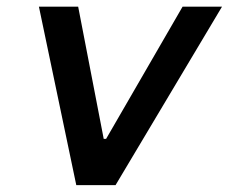

<svg xmlns="http://www.w3.org/2000/svg" viewBox="-20 -540 668 560"><path d="M93.5 -520.5 202.5 0H317L627.5 -520.5H512.5L289.5 -135H282.5L208 -520.5Z"/></svg>

Font: Monaspace Neon Medium
Style: Italic
Weight: 500
Italic angle: -11°
Designer: Riley Cran & the Lettermatic Team
Foundry: Lettermatic
Version: Version 1.200 (Monaspace Neon)